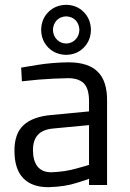

<svg xmlns="http://www.w3.org/2000/svg" viewBox="-20 -769 541 798"><path d="M350 -84Q347 -82 299 -69Q251 -55 193 -53Q155 -53 136 -77Q117 -101 117 -145Q117 -186 137 -208Q157 -231 202 -235L350 -249ZM425 -349Q426 -431 387 -470Q348 -510 264 -510Q195 -509 134 -499Q72 -489 68 -488L71 -431Q76 -432 139 -438Q202 -443 260 -444Q305 -445 328 -423Q350 -401 350 -349V-306L193 -291Q116 -284 78 -249Q40 -214 40 -143Q40 -67 76 -29Q112 9 181 9Q251 7 299 -9Q348 -24 350 -26V0H425ZM200 -645Q201 -669 216 -685Q231 -700 255 -701Q279 -700 294 -685Q309 -669 310 -645Q309 -620 294 -605Q279 -589 255 -588Q231 -589 216 -605Q201 -620 200 -645ZM151 -645Q152 -600 181 -571Q210 -542 255 -541Q300 -542 328 -571Q357 -600 358 -645Q357 -690 328 -719Q300 -748 255 -749Q210 -748 181 -719Q152 -690 151 -645Z"/></svg>

Font: RazerF5
Style: Regular
Weight: 400
Foundry: Razer Inc.
Version: Version 2